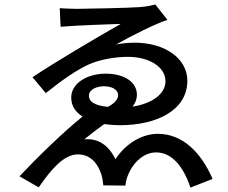

<svg xmlns="http://www.w3.org/2000/svg" viewBox="-20 -800 1032 868"><path d="M68 -3 155 47C208 -29 266 -102 332 -102C382 -102 421 -70 440 -5C444 8 445 22 447 38L547 39C548 27 552 8 557 -4C581 -67 631 -111 686 -111C750 -111 805 -59 841 48L941 9C891 -108 807 -195 694 -195C618 -195 545 -147 502 -80C471 -144 423 -176 361 -170C387 -191 420 -217 451 -239C473 -236 498 -234 524 -234C682 -234 827 -298 827 -435C827 -535 727 -606 592 -607C565 -607 535 -605 505 -599C577 -640 686 -694 737 -710L682 -780C670 -776 642 -770 614 -768C566 -764 356 -760 327 -760C302 -760 267 -762 250 -763L254 -679C318 -685 488 -691 526 -692C418 -631 227 -518 127 -451L187 -379C264 -441 329 -485 382 -509C434 -532 503 -543 559 -543C652 -543 728 -499 728 -433C728 -373 664 -331 579 -318C592 -334 599 -352 599 -371C599 -428 544 -467 457 -467C378 -467 302 -426 302 -359C302 -323 320 -294 353 -273C266 -203 148 -88 68 -3ZM382 -367C382 -396 418 -410 450 -410C486 -410 514 -395 514 -370C514 -351 498 -333 468 -317C403 -323 382 -343 382 -367Z"/></svg>

Font: GenEiGothic-pro-SemiBold
Style: Regular
Weight: 500
Designer: Ryoko NISHIZUKA (kana & ideographs); Paul D. Hunt (Latin, Greek & Cyrillic); Wenlong ZHANG (bopomofo); Sandoll Communica
Foundry: Adobe Systems Incorporated; o_tamon
Version: Version 1.000.140830